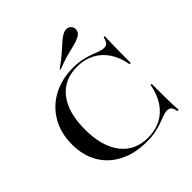

<svg xmlns="http://www.w3.org/2000/svg" viewBox="-202 -921 1089 1089"><g transform="rotate(-45 342.5 -376.5)"><path d="M363.7 11.3Q268.5 11.3 198 -24.6Q127.4 -60.5 89.5 -125.4Q51.6 -190.3 51.6 -279Q51.6 -369.4 91.5 -437.9Q131.5 -506.5 202 -544.4Q272.6 -582.3 364.5 -582.3Q404 -582.3 435.5 -575.4Q466.9 -568.5 491.1 -559.3Q515.3 -550 534.7 -543.1Q554 -536.3 568.5 -536.3Q585.5 -536.3 594.4 -546.8Q603.2 -557.3 608.9 -581.5H617.7Q616.9 -560.5 616.1 -534.3Q615.3 -508.1 614.9 -469.4Q614.5 -430.6 614.5 -369.4H604.8Q593.5 -433.9 563.3 -478.6Q533.1 -523.4 487.5 -546.8Q441.9 -570.2 383.9 -570.2Q279 -570.2 221.4 -496Q163.7 -421.8 163.7 -287.1Q163.7 -150.8 222.2 -75.4Q280.6 0 384.7 0Q442.7 0 488.3 -23.4Q533.9 -46.8 564.1 -91.9Q594.4 -137.1 605.6 -201.6H614.5Q614.5 -142.7 614.9 -104Q615.3 -65.3 616.1 -38.7Q616.9 -12.1 618.5 10.5H608.9Q604 -14.5 595.2 -24.2Q586.3 -33.9 569.4 -33.9Q553.2 -33.9 535.1 -27Q516.9 -20.2 493.1 -11.3Q469.4 -2.4 437.9 4.4Q406.5 11.3 363.7 11.3ZM307.3 -624.2 304 -629.8Q338.7 -654 362.5 -673.8Q386.3 -693.5 403.2 -709.3Q420.2 -725 434.7 -737.1Q449.2 -749.2 465.3 -757.3Q483.9 -766.9 501.2 -762.5Q518.5 -758.1 525.8 -742.7Q533.1 -728.2 527.4 -712.1Q521.8 -696 502.4 -686.3Q481.5 -675.8 456 -669.4Q430.6 -662.9 395.2 -654Q359.7 -645.2 307.3 -624.2Z"/></g></svg>

Font: Playfair 144pt SemiExpanded SemiBold
Style: Regular
Weight: 600
Width: 6
Designer: Claus Eggers Sørensen
Foundry: Claus Eggers Sørensen
Version: Version 2.203